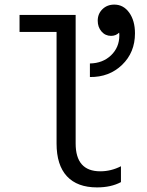

<svg xmlns="http://www.w3.org/2000/svg" viewBox="-20 -805 640 835"><path d="M309 -740V-181Q309 -60 416 -60Q463 -60 506 -82V-13Q463 10 402 10Q316 10 271 -38.5Q226 -87 226 -181V-666H65V-740ZM371 -470V-529Q427 -530 463 -564.5Q499 -599 499 -651Q499 -659 498 -663Q484 -649 463 -649Q438 -649 421.5 -668Q405 -687 405 -715Q405 -745 425.5 -765Q446 -785 477 -785Q517 -785 542 -750Q567 -715 567 -660Q567 -577 511 -523Q455 -469 371 -470Z"/></svg>

Font: CommitMono
Style: 450Regular
Weight: 450
Designer: Eigil Nikolajsen
Foundry: Eigil Nikolajsen
Version: Version 1.002